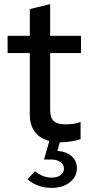

<svg xmlns="http://www.w3.org/2000/svg" viewBox="-20 -683 429 934"><path d="M125 -126V-425H17V-509H125V-639L224 -663V-509H374V-425H224V-149Q224 -110 241.5 -94Q259 -78 299 -78Q320 -78 336.5 -80.5Q353 -83 372 -90V-6Q352 1 325.5 5Q299 9 277 9H271L259 51Q302 54 328 76.5Q354 99 354 136Q354 177 319.5 204Q285 231 232 231Q198 231 167.5 220.5Q137 210 114 189L150 150Q169 165 189 173Q209 181 231 181Q259 181 275 168.5Q291 156 291 136Q291 117 274 105Q257 93 228 93H194L220 3Q174 -9 149.5 -42Q125 -75 125 -126Z"/></svg>

Font: Red Hat Display Medium
Style: Regular
Weight: 500
Designer: Pentagram / MCKL
Foundry: Pentagram / MCKL
Version: Version 1.005; Red Hat Display Medium